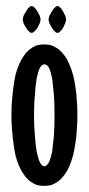

<svg xmlns="http://www.w3.org/2000/svg" viewBox="-20 -605 291 631"><path d="M113.3 -541Q113.3 -543 112.3 -546.9Q111.3 -549.8 110.4 -553.7Q108.4 -557.6 106.4 -560.5Q105.5 -564.5 102.5 -568.4Q100.6 -571.3 97.7 -575.2Q95.7 -578.1 92.8 -580.1Q90.8 -582 88.9 -584Q85.9 -585 84 -585Q84 -585 84 -585Q84 -585 84 -585Q82 -585 79.1 -584Q77.1 -582 75.2 -580.1Q72.3 -578.1 70.3 -575.2Q68.4 -571.3 66.4 -568.4Q63.5 -564.5 61.5 -560.5Q59.6 -557.6 57.6 -553.7Q56.6 -549.8 55.7 -546.9Q54.7 -543 54.7 -541Q54.7 -541 54.7 -541Q54.7 -541 54.7 -541Q54.7 -538.1 55.7 -535.2Q56.6 -532.2 57.6 -528.3Q59.6 -524.4 61.5 -520.5Q63.5 -516.6 66.4 -512.7Q68.4 -508.8 70.3 -506.8Q72.3 -503.9 75.2 -502Q77.1 -500 79.1 -498Q82 -497.1 84 -497.1Q84 -497.1 84 -497.1Q84 -497.1 84 -497.1Q85.9 -497.1 88.9 -498Q90.8 -500 92.8 -502Q95.7 -503.9 97.7 -506.8Q100.6 -508.8 102.5 -512.7Q105.5 -516.6 106.4 -520.5Q108.4 -524.4 110.4 -528.3Q111.3 -532.2 112.3 -535.2Q113.3 -538.1 113.3 -541Q113.3 -541 113.3 -541Q113.3 -541 113.3 -541ZM197.3 -541Q197.3 -543 196.3 -546.9Q195.3 -549.8 194.3 -553.7Q192.4 -557.6 190.4 -560.5Q189.5 -564.5 186.5 -568.4Q184.6 -571.3 182.6 -575.2Q180.7 -578.1 177.7 -580.1Q175.8 -582 173.8 -584Q170.9 -585 168.9 -585Q168.9 -585 168.9 -585Q168.9 -585 168.9 -585Q167 -585 164.1 -584Q162.1 -582 160.2 -580.1Q158.2 -578.1 155.3 -575.2Q153.3 -571.3 151.4 -568.4Q148.4 -564.5 146.5 -560.5Q144.5 -557.6 142.6 -553.7Q141.6 -549.8 140.6 -546.9Q139.6 -543 139.6 -541Q139.6 -541 139.6 -541Q139.6 -541 139.6 -541Q139.6 -538.1 140.6 -535.2Q141.6 -532.2 142.6 -528.3Q144.5 -524.4 146.5 -520.5Q148.4 -516.6 151.4 -512.7Q153.3 -508.8 155.3 -506.8Q158.2 -503.9 160.2 -502Q162.1 -500 164.1 -498Q167 -497.1 168.9 -497.1Q168.9 -497.1 168.9 -497.1Q168.9 -497.1 168.9 -497.1Q170.9 -497.1 173.8 -498Q175.8 -500 177.7 -502Q180.7 -503.9 182.6 -506.8Q184.6 -508.8 186.5 -512.7Q189.5 -516.6 190.4 -520.5Q192.4 -524.4 194.3 -528.3Q195.3 -532.2 196.3 -535.2Q197.3 -538.1 197.3 -541Q197.3 -541 197.3 -541Q197.3 -541 197.3 -541ZM159.2 -226.6Q159.2 -189.5 157.2 -159.2Q154.3 -128.9 151.4 -106.4Q146.5 -83 140.6 -71.3Q133.8 -58.6 126 -58.6Q126 -58.6 126 -58.6Q126 -58.6 126 -58.6Q118.2 -58.6 111.3 -71.3Q105.5 -83 100.6 -106.4Q96.7 -128.9 94.7 -159.2Q91.8 -189.5 91.8 -226.6Q91.8 -226.6 91.8 -226.6Q91.8 -226.6 91.8 -226.6Q91.8 -263.7 94.7 -293.9Q96.7 -325.2 100.6 -347.7Q105.5 -371.1 111.3 -382.8Q118.2 -393.6 126 -393.6Q126 -393.6 126 -393.6Q126 -393.6 126 -393.6Q133.8 -393.6 140.6 -382.8Q146.5 -371.1 151.4 -347.7Q154.3 -325.2 157.2 -293.9Q159.2 -263.7 159.2 -226.6Q159.2 -226.6 159.2 -226.6Q159.2 -226.6 159.2 -226.6ZM234.4 -226.6Q234.4 -252.9 232.4 -275.4Q231.4 -298.8 227.5 -321.3Q224.6 -341.8 219.7 -360.4Q214.8 -377.9 208 -393.6Q201.2 -410.2 192.4 -421.9Q183.6 -433.6 173.8 -442.4Q163.1 -450.2 151.4 -455.1Q139.6 -459 125 -459Q125 -459 125 -459Q125 -459 125 -459Q110.4 -459 98.6 -455.1Q86.9 -450.2 77.1 -442.4Q66.4 -433.6 58.6 -421.9Q49.8 -410.2 43 -393.6Q36.1 -377.9 31.2 -360.4Q27.3 -341.8 24.4 -321.3Q21.5 -298.8 19.5 -275.4Q17.6 -252.9 17.6 -226.6Q17.6 -226.6 17.6 -226.6Q17.6 -226.6 17.6 -226.6Q17.6 -201.2 19.5 -177.7Q21.5 -154.3 24.4 -132.8Q27.3 -111.3 31.2 -92.8Q36.1 -75.2 43 -58.6Q49.8 -43 58.6 -31.2Q66.4 -19.5 77.1 -10.7Q86.9 -2.9 98.6 2Q110.4 5.9 125 5.9Q125 5.9 125 5.9Q125 5.9 125 5.9Q139.6 5.9 151.4 2Q163.1 -2.9 173.8 -10.7Q183.6 -19.5 192.4 -31.2Q201.2 -43 208 -58.6Q214.8 -75.2 219.7 -92.8Q224.6 -111.3 227.5 -132.8Q231.4 -154.3 232.4 -177.7Q234.4 -201.2 234.4 -226.6Q234.4 -226.6 234.4 -226.6Q234.4 -226.6 234.4 -226.6Z"/></svg>

Font: AgendaMediumCondGoodkids
Style: AgendaMediumCondGoodkids
Weight: 500
Designer: ""
Version: ""